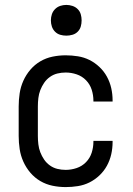

<svg xmlns="http://www.w3.org/2000/svg" viewBox="-20 -753 540 781"><path d="M247 8Q220 8 193.5 2.5Q167 -3 144 -16.5Q121 -30 103.5 -50.5Q86 -71 75 -95.5Q64 -120 60 -146.5Q56 -173 56 -200V-320Q56 -347 60 -373.5Q64 -400 75 -424.5Q86 -449 103.5 -469.5Q121 -490 144 -503.5Q167 -517 193.5 -522.5Q220 -528 247 -528Q272 -528 297 -524Q322 -520 344 -509Q366 -498 384.5 -480.5Q403 -463 415 -441Q427 -419 432.5 -394.5Q438 -370 438 -345V-340H360V-343Q360 -366 353 -388Q346 -410 330 -426.5Q314 -443 292 -450.5Q270 -458 247 -458Q230 -458 213.5 -454Q197 -450 183 -440Q169 -430 159.5 -416Q150 -402 144 -386.5Q138 -371 136 -354Q134 -337 134 -320V-200Q134 -183 136 -166Q138 -149 144 -133.5Q150 -118 159.5 -104Q169 -90 183 -80Q197 -70 213.5 -66Q230 -62 247 -62Q270 -62 292 -69.5Q314 -77 330 -93.5Q346 -110 353 -132Q360 -154 360 -177V-180H438V-175Q438 -150 432.5 -125.5Q427 -101 415 -79Q403 -57 384.5 -39.5Q366 -22 344 -11Q322 0 297 4Q272 8 247 8ZM250 -608Q237 -608 225 -611.5Q213 -615 204 -624Q195 -633 191 -645Q187 -657 187 -670Q187 -683 191 -695Q195 -707 204 -716Q213 -725 225 -729Q237 -733 250 -733Q262 -733 274.5 -729Q287 -725 296 -716Q305 -707 308.5 -695Q312 -683 312 -670Q312 -657 308.5 -645Q305 -633 296 -624Q287 -615 274.5 -611.5Q262 -608 250 -608Z"/></svg>

Font: Huly
Style: Regular
Weight: 400
Designer: Belleve Invis
Foundry: Belleve Invis
Version: Version 33.2.5; ttfautohint (v1.8.4)